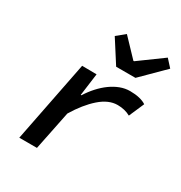

<svg xmlns="http://www.w3.org/2000/svg" viewBox="-176 -881 951 1008"><g transform="rotate(30 300.0 -377.0)"><path d="M85 0 182 -492 270 -491 252 -356H256Q276 -388 300.5 -415Q325 -442 352 -461.5Q379 -481 408 -492Q437 -503 467 -503Q499 -503 524 -497Q549 -491 565 -480L525 -388Q491 -407 447 -407Q393 -407 340 -360.5Q287 -314 240 -236L192 0ZM339 -577 252 -713 302 -754 402 -649H406L550 -754L590 -710L456 -577Z"/></g></svg>

Font: Source Code Pro Semibold
Style: Italic
Weight: 600
Italic angle: -11°
Monospace: yes
Designer: Paul D. Hunt, Teo Tuominen
Foundry: Adobe Systems Incorporated
Version: Version 1.050;PS 1.000;hotconv 16.6.51;makeotf.lib2.5.65220